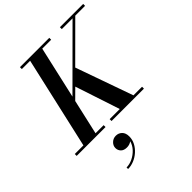

<svg xmlns="http://www.w3.org/2000/svg" viewBox="-333 -909 1400 1400"><g transform="rotate(-45 367.5 -208.5)"><path d="M199 159.2Q199 134.8 218.2 116.2Q237.4 97.6 264.6 97.6Q292.6 97.6 311.8 116.4Q331 135.2 331 171.2Q331 204 315.8 233Q300.6 262 275.4 284.6Q250.2 307.2 219.2 320Q188.2 332.8 156.6 332.8V316.8Q188.2 316.8 220.4 301.4Q252.6 286 277.2 259.6Q301.8 233.2 310.6 200.4Q289.8 216 262.2 216Q231 216 215 199.4Q199 182.8 199 159.2ZM-41 -19.5H48L209.5 -730.5H124V-750H426.5V-730.5H334.5L243 -327.5L647 -730.5H536V-750H776V-730.5H675L407 -463L564 -19.5H652.5V0H318.5V-19.5H423L309 -364.5L234.5 -290.5L173 -19.5H256.5V0H-41Z"/></g></svg>

Font: Bodoni* 11pt Medium
Style: Italic
Weight: 500
Italic angle: -13°
Version: Version 2.3